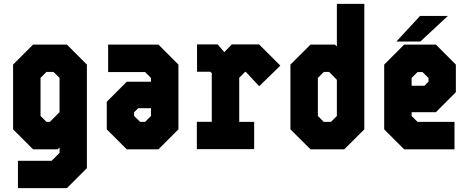

<svg xmlns="http://www.w3.org/2000/svg" viewBox="-20 -770 2418 990"><path d="M72.5 200V59H246.5L287 18.5V-10L277 0H150.5L47.5 -103V-437L150.5 -540H325L428 -437V97L325 200ZM219.5 -141.5H237L287 -191.5V-368.5L256 -399H219.5L189 -368.5V-172Z M633.5 0 530.5 -103V-245.5L633.5 -348.5H758.5V-368L728 -398.5H537.5V-540H797L900 -437V-103L797 0ZM702.5 -141.5H728L758.5 -172V-212H692.5L671.5 -191V-172Z M995 -1V-142H1072V-392.5L1064.5 -400H996V-541H1102.5L1136.5 -501L1175 -541H1316L1425.5 -431.5L1316.5 -325.5L1247.5 -399.5H1244L1213.5 -369V-141.5H1290.5V-1Z M1755 0H1581L1477.5 -103V-437L1581 -540H1707L1717 -530.5V-750H1858.5V-103ZM1686.5 -141.5 1717 -172V-358.5L1677 -399H1649.5L1619 -368V-172L1649.5 -141.5Z M2227.5 -540 2330.5 -437V-294.5L2227.5 -191.5H2102.5V-172L2133 -141.5H2323.5V0H2064L1961 -103V-437L2064 -540ZM2158.5 -398.5H2133L2102.5 -368V-328H2168.5L2189.5 -349V-368ZM2024 -556 2146 -688H2289.5L2147.5 -556Z"/></svg>

Font: Tourney Condensed Black
Style: Regular
Weight: 900
Width: 3
Designer: Tyler Finck
Foundry: Etcetera Type Co
Version: Version 1.010; ttfautohint (v1.8.3)